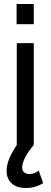

<svg xmlns="http://www.w3.org/2000/svg" viewBox="-20 -726 253 961"><path d="M63 -706V-605H149V-706ZM174 128C161 138 145 145 129 145C103 145 91 132 91 112C91 82 114 40 149 0V-510H64V0C35 43 13 86 13 130C13 177 44 215 109 215C140 215 172 207 196 190Z"/></svg>

Font: Alpha Lyrae Medium
Style: Regular
Weight: 500
Designer: Nikolay Petroussenko, Plamen Motev
Foundry: Fontfabric LLC
Version: Version 1.000;hotconv 1.0.109;makeotfexe 2.5.65596